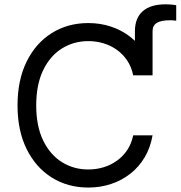

<svg xmlns="http://www.w3.org/2000/svg" viewBox="-20 -842 820 872"><path d="M592.8 -500V-700.2Q592.8 -759.8 628.2 -791Q663.6 -822.3 731.4 -822.3Q748 -822.3 761 -821Q773.9 -819.8 780.3 -818.4V-748Q773.4 -749 766.1 -749.5Q758.8 -750 752.9 -750Q711.4 -750 692.1 -738Q672.9 -726.1 672.9 -700.2V-500ZM380.9 9.8Q288.1 9.8 215.3 -35.6Q142.6 -81.1 101.1 -164.8Q59.6 -248.5 59.6 -363.3Q59.6 -478.5 101.1 -562.5Q142.6 -646.5 215.3 -691.9Q288.1 -737.3 380.9 -737.3Q435.5 -737.3 484.1 -721.2Q532.7 -705.1 571.8 -674.6Q610.8 -644 637 -599.9Q663.1 -555.7 672.9 -500H585Q577.1 -538.1 557.9 -566.9Q538.6 -595.7 511 -615.5Q483.4 -635.3 450.2 -645.3Q417 -655.3 380.9 -655.3Q314.9 -655.3 261.2 -621.8Q207.5 -588.4 176 -523.2Q144.5 -458 144.5 -363.3Q144.5 -269 176 -204.1Q207.5 -139.2 261.2 -105.7Q314.9 -72.3 380.9 -72.3Q417 -72.3 450.2 -82.3Q483.4 -92.3 511 -112.1Q538.6 -131.8 557.9 -160.6Q577.1 -189.5 585 -227.5H672.9Q663.1 -171.4 637 -127.4Q610.8 -83.5 571.8 -53Q532.7 -22.5 484.1 -6.3Q435.5 9.8 380.9 9.8Z"/></svg>

Font: GitLab Sans
Style: Regular
Weight: 400
Designer: Rasmus Andersson
Foundry: Modifications by GitLab B.V., manufactured by rsms
Version: Version 4.000;git-c8fb6b7